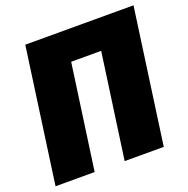

<svg xmlns="http://www.w3.org/2000/svg" viewBox="-125 -814 911 932"><g transform="rotate(-20 331.0 -348.0)"><path d="M565 0H363L439 -542H284L208 0H6L103 -696H662Z"/></g></svg>

Font: FiraGO Heavy
Style: Italic
Weight: 900
Italic angle: -8°
Designer: bBox Type GmbH
Foundry: bBox Type GmbH
Version: Version 1.001